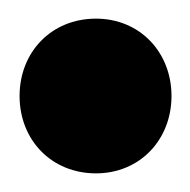

<svg xmlns="http://www.w3.org/2000/svg" viewBox="-20 -472 204 206"><path d="M83 -286C130 -286 164 -322 164 -369C164 -416 130 -452 83 -452C35 -452 1 -416 1 -369C1 -322 35 -286 83 -286Z"/></svg>

Font: MV Cash SemiBold
Style: Regular
Weight: 600
Designer: Rodrigo Fuenzalida
Foundry: fragTYPE
Version: Version 1.100;Glyphs 3.1.2 (3151)